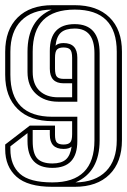

<svg xmlns="http://www.w3.org/2000/svg" viewBox="-20 -720 490 740"><path d="M86 -176V-207L20 -156V-145Q20 -83 57 -50Q94 -17 182 -17Q344 -17 344 -179V-515Q344 -610 268 -610Q233 -610 215.5 -595Q198 -580 194 -544Q204 -554 225 -554Q278 -554 278 -498V-328H204Q152 -328 119 -358Q86 -388 86 -443V-521Q86 -643 179 -683Q103 -682 61.5 -640Q20 -598 20 -520V-432Q20 -270 182 -270H278V-176Q278 -73 182 -73Q86 -73 86 -176ZM364 -179Q364 -57 271 -17Q347 -18 388.5 -60Q430 -102 430 -180V-521Q430 -683 268 -683Q106 -683 106 -521V-443Q106 -395 132.5 -370Q159 -345 204 -345H258V-399H225Q172 -399 172 -455V-524Q172 -627 268 -627Q364 -627 364 -515ZM225 -416H258V-497Q258 -521 250.5 -529Q243 -537 225 -537Q207 -537 199.5 -529Q192 -521 192 -497V-456Q192 -432 199.5 -424Q207 -416 225 -416ZM225 -146Q172 -146 172 -201V-219H106V-176Q106 -128 124 -109Q142 -90 182 -90Q216 -90 233.5 -105Q251 -120 256 -155Q246 -146 225 -146ZM182 0Q87 0 43.5 -39Q0 -78 0 -145V-163L95 -236H192V-200Q192 -178 199.5 -170.5Q207 -163 225 -163Q243 -163 250.5 -171Q258 -179 258 -203V-253H182Q96 -253 48 -300Q0 -347 0 -432V-520Q0 -605 48 -652.5Q96 -700 182 -700H268Q354 -700 402 -653Q450 -606 450 -521V-180Q450 -95 402 -47.5Q354 0 268 0Z"/></svg>

Font: Imposible
Style: Regular
Weight: 400
Designer: Rodrigo Fuenzalida
Foundry: fragTYPE
Version: Version 1.000